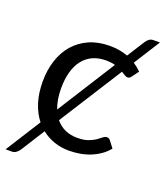

<svg xmlns="http://www.w3.org/2000/svg" viewBox="-144 -698 767 890"><g transform="rotate(20 239.5 -253.0)"><path d="M330.5 -439.5Q311 -445 285.5 -445Q248 -445 219.5 -431.8Q191 -418.5 171.8 -393.5Q152.5 -368.5 142.8 -333Q133 -297.5 133 -253.5Q133 -224 137.2 -199.2Q141.5 -174.5 149.5 -153.5ZM174.5 -110Q214 -62 281 -62Q313.5 -62 334.5 -69.8Q355.5 -77.5 369.2 -87Q383 -96.5 392.2 -104.2Q401.5 -112 410.5 -112Q421.5 -112 427.5 -103.5L452.5 -71Q436 -50.5 415 -36Q394 -21.5 369.8 -11.8Q345.5 -2 319 2.5Q292.5 7 265 7Q226 7 192 -4.8Q158 -16.5 129.5 -39L55.5 78Q48.5 88.5 39.2 95Q30 101.5 19 101.5H-12L97.5 -71.5Q71 -104.5 56.5 -150.2Q42 -196 42 -253.5Q42 -310 57.8 -358Q73.5 -406 103.8 -440.8Q134 -475.5 178.2 -495Q222.5 -514.5 280 -514.5Q305 -514.5 327 -510.5Q349 -506.5 368.5 -499.5L423 -585.5Q430 -596 438.5 -602.2Q447 -608.5 459.5 -608.5H491L409 -479Q419 -472.5 428.5 -464.8Q438 -457 446.5 -448.5L423 -416.5Q419 -411 415 -408Q411 -405 404 -405Q397.5 -405 390 -409.8Q382.5 -414.5 372 -421Z"/></g></svg>

Font: Lato
Style: Regular
Weight: 400
Designer: Lukasz Dziedzic with Adam Twardoch and Botio Nikoltchev
Foundry: tyPoland Lukasz Dziedzic
Version: Version 2.015; 2015-08-06; http://www.latofonts.com/